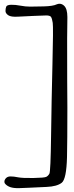

<svg xmlns="http://www.w3.org/2000/svg" viewBox="-20 -882 383 1000"><path d="M275.8 -859.5Q283 -862.4 289.7 -862.4Q302.6 -862.4 313.2 -852.8Q330.9 -836.9 330.9 -793.8V-787.5Q329 -738.6 330 -458.5Q330.9 -384.2 330.9 -321.3Q330.9 -147.2 329 -63.8Q326.1 50.8 301.4 70Q276.7 89.2 222.3 91.6Q167.9 94 129.5 95.9Q101.2 97.8 81.5 97.8H65.7Q41.2 96.9 26.4 89.7Q11.5 82.5 4.8 72.4Q2.9 68.6 2.9 63.8Q2.9 56.6 7.7 49.9Q16.8 36.9 34.3 36.9Q51.8 36.9 74.1 41.5Q96.4 46 153.7 45.1Q211 44.1 220.9 39.1Q230.7 34.1 237.2 22.8Q243.6 11.5 246 -172.9Q248.4 -357.3 253.2 -548.4Q258 -739.6 254.7 -762.6Q251.3 -785.6 245.6 -794Q239.8 -802.4 216.5 -801.4Q193.3 -800.5 152 -799Q110.8 -797.6 74.1 -795.2Q37.4 -792.8 23 -802.6Q8.6 -812.5 8.6 -824.7Q8.6 -836.9 12.2 -846.8Q15.8 -856.6 37.9 -857.1Q60 -857.6 86.3 -852.5Q112.7 -847.5 136.5 -847.5Q160.2 -847.5 208.2 -848.7Q256.1 -849.9 275.8 -859.5Z"/></svg>

Font: Namteng
Style: Regular
Weight: 400
Designer: Khon Soe Zaw Thu
Foundry: MPUA
Version: Version 1.03 June 17, 2016